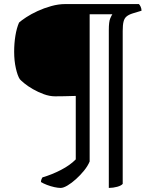

<svg xmlns="http://www.w3.org/2000/svg" viewBox="-20 -724 774 944"><path d="M278.1 200Q265.5 200 247.1 196Q228.6 191.9 210.9 185.1Q193.2 178.3 181.4 171Q181.4 163.2 184.3 156.5Q187.2 149.9 189.2 147.9Q234.7 134.8 279.7 111.5Q324.6 88.3 352.5 59.6V-252.4Q321.7 -251.4 295.5 -250.9Q269.2 -250.4 250.8 -250.4Q224 -250.4 195.3 -260.9Q166.7 -271.4 141.5 -285.9Q116.4 -300.4 99.5 -314.4Q82.6 -328.4 77.6 -334.4Q66.6 -350.4 58.1 -387.8Q49.6 -425.3 49.6 -469.8Q49.6 -510.8 55.7 -548.3Q61.8 -585.7 73.6 -613Q85.6 -624 109.4 -639.5Q133.1 -655 164.5 -669.5Q195.9 -684 231.6 -694Q267.2 -704 301 -704H662.9Q667.2 -700.2 671.5 -691Q675.7 -681.8 675.9 -671.3L633 -658.3Q613.5 -652.3 602.6 -643.3Q591.6 -634.4 587.5 -617.8Q583.3 -601.1 583.3 -572V180Q576.1 188.8 556.4 194.3Q536.7 199.8 515 200V-576.3Q515 -617.6 522 -633.5Q529.1 -649.5 532.3 -653.7H420.8V70Q411.8 91.7 393.6 114.4Q375.4 137 353.5 156.7Q331.6 176.4 311.6 188.2Q291.6 200 278.1 200Z"/></svg>

Font: Texturina Medium
Style: Regular
Weight: 500
Designer: Guillermo Torres Carreño
Foundry: Omnibus-Type
Version: Version 1.003